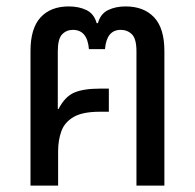

<svg xmlns="http://www.w3.org/2000/svg" viewBox="-20 -578 606 598"><path d="M75 0V-419Q75 -490 106.5 -524Q138 -558 194 -558Q226 -558 249.5 -546.5Q273 -535 281 -506H285Q293 -535 316.5 -546.5Q340 -558 371 -558Q428 -558 460 -524Q492 -490 492 -419V0H405V-418Q405 -457 391 -471Q377 -485 356 -485Q312 -485 307 -425H257Q252 -485 207 -485Q187 -485 173.5 -471Q160 -457 160 -418V-239L162 -238Q182 -277 211 -289.5Q240 -302 291 -302H319V-230H291Q237 -230 209 -213.5Q181 -197 171 -169Q161 -141 161 -107V0Z"/></svg>

Font: Noto Sans Thai SemCond
Style: Regular
Weight: 400
Width: 4
Designer: Monotype Design Team
Foundry: Monotype Imaging Inc.
Version: Version 2.002; ttfautohint (v1.8.4.7-5d5b)